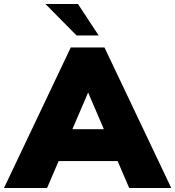

<svg xmlns="http://www.w3.org/2000/svg" viewBox="-54 -943 879 963"><path d="M536 -135H240L182 0H-34L301 -705H470L805 0H594ZM467 -295 388 -479 309 -295ZM174 -923H337L441 -765H330Z"/></svg>

Font: Nunito Sans Heavy
Style: Regular
Weight: 400
Designer: Vernon Adams
Foundry: Vernon Adams
Version: Version 2.500